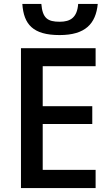

<svg xmlns="http://www.w3.org/2000/svg" viewBox="-20 -960 562 980"><path d="M479 -940H379C374 -871 340 -849 285 -849C223 -849 197 -867 191 -940H94C101 -836 148 -781 284 -781C416 -781 469 -839 479 -940ZM468 0V-93H198V-327H451V-418H198V-622H468V-714H87V0Z"/></svg>

Font: Noto Sans Thai Medium
Style: Regular
Weight: 500
Designer: Monotype Design Team
Foundry: Monotype Imaging Inc.
Version: Version 1.901